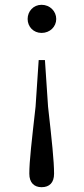

<svg xmlns="http://www.w3.org/2000/svg" viewBox="-20 -551 348 799"><path d="M153 -531C119 -531 95 -504 95 -472C95 -440 119 -414 153 -414C188 -414 214 -440 214 -472C214 -504 188 -531 153 -531ZM153 228C186 228 205 209 205 172C205 119 196 36 180 -107L167 -301H141L128 -107C112 36 102 119 102 172C102 209 122 228 153 228Z"/></svg>

Font: Noto Serif CJK KR
Style: Regular
Weight: 400
Designer: Ryoko NISHIZUKA 西塚涼子 (kana & ideographs); Frank Grießhammer (Latin, Greek & Cyrillic); Wenlong ZHANG 张文龙 (bopomofo); San
Foundry: Adobe
Version: Version 2.001;hotconv 1.1.0;makeotfexe 2.6.0